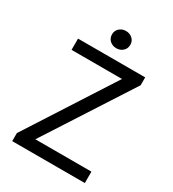

<svg xmlns="http://www.w3.org/2000/svg" viewBox="-196 -928 932 1035"><g transform="rotate(30 269.5 -410.5)"><path d="M45 0V-50L390 -586H76V-656H494V-607L148 -71H497V0ZM280 -714Q256 -714 239.5 -729Q223 -744 223 -768Q223 -791 239.5 -806Q256 -821 280 -821Q304 -821 320.5 -806Q337 -791 337 -768Q337 -744 320.5 -729Q304 -714 280 -714Z"/></g></svg>

Font: Pinyin1712
Style: Regular
Weight: 400
Version: Version 1